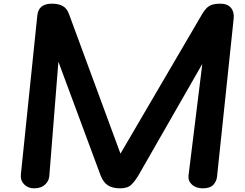

<svg xmlns="http://www.w3.org/2000/svg" viewBox="-20 -1024 1334 1044"><path d="M165 0Q132 0 111 -21.8Q90 -43.5 93.5 -75.5L183 -940.5Q189.5 -1004 262.5 -1004Q298 -1004 321 -991.2Q344 -978.5 355 -948L635 -188.5L1079.5 -948Q1098.5 -980 1118.8 -992Q1139 -1004 1178 -1004Q1217 -1004 1235.8 -981.5Q1254.5 -959 1250.5 -922L1160 -62.5Q1157.5 -38 1139.8 -19Q1122 0 1083 0Q1046 0 1024 -20Q1002 -40 1005 -69L1080 -676.5L730.5 -66.5Q715 -41 695 -20.5Q675 0 633 0Q591.5 0 566.2 -16.5Q541 -33 526.5 -71.5L297.5 -688.5L248 -65Q245.5 -39 224.2 -19.5Q203 0 165 0Z"/></svg>

Font: Edu NSW ACT Hand
Style: Regular
Weight: 400
Designer: Tina and Corey Anderson, Eben Sorkin, Mirko Velimirovic
Foundry: Sorkin Type Co.
Version: Version 2.000